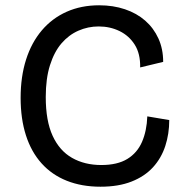

<svg xmlns="http://www.w3.org/2000/svg" viewBox="-20 -693 698 726"><path d="M360 13Q289 13 232.5 -9.5Q176 -32 137 -75.5Q98 -119 78 -181.5Q58 -244 58 -323Q58 -403 78.5 -467.5Q99 -532 138 -578Q177 -624 232 -648.5Q287 -673 355 -673Q408 -673 452.5 -658Q497 -643 529 -615Q561 -587 579 -547.5Q597 -508 597 -459L510 -438Q511 -490 489.5 -524Q468 -558 432 -575.5Q396 -593 353 -593Q313 -593 276.5 -577Q240 -561 212.5 -529Q185 -497 169 -446.5Q153 -396 153 -326Q153 -236 179 -179.5Q205 -123 252.5 -96Q300 -69 363 -69Q424 -69 461.5 -92Q499 -115 517 -156.5Q535 -198 537 -253L620 -239Q620 -187 605 -141Q590 -95 558.5 -60.5Q527 -26 477.5 -6.5Q428 13 360 13Z"/></svg>

Font: Bricolage Grotesque 28pt
Style: Regular
Weight: 400
Version: Version 1.001;gftools[0.9.33.dev8+g029e19f]